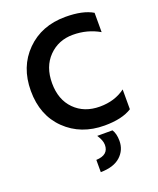

<svg xmlns="http://www.w3.org/2000/svg" viewBox="-169 -784 947 1148"><g transform="rotate(-20 304.5 -210.5)"><path d="M324 51H421Q439 78 439 124Q439 183 396 222Q353 261 270 262V184Q349 181 349 117Q349 88 324 51ZM561 -646V-523Q485 -567 393 -567Q301 -567 239.5 -504.5Q178 -442 178 -337Q178 -232 239.5 -170Q301 -108 400 -108Q495 -108 562 -158V-32Q500 8 388 8Q238 8 140.5 -86.5Q43 -181 43 -337Q43 -490 139.5 -586.5Q236 -683 388 -683Q499 -683 561 -646Z"/></g></svg>

Font: Hind Semibold
Style: Regular
Weight: 600
Designer: Manushi Parikh, Satya Rajpurohit
Foundry: Indian Type Foundry
Version: Version 1.201;PS 1.0;hotconv 1.0.78;makeotf.lib2.5.61930; tt